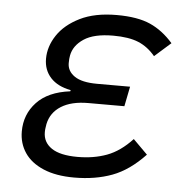

<svg xmlns="http://www.w3.org/2000/svg" viewBox="-44 -571 601 626"><g transform="rotate(5 256.5 -258.0)"><path d="M404 -130 451 -83Q400 -29 345 -8.5Q290 12 221 12Q161 12 120 -5.5Q79 -23 58.5 -53.5Q38 -84 38 -123Q38 -179 75 -218.5Q112 -258 184 -267L185 -271Q142 -279 119 -304Q96 -329 96 -366Q96 -406 120.5 -443Q145 -480 193.5 -504Q242 -528 314 -528Q382 -528 423.5 -509.5Q465 -491 499 -452L446 -405Q422 -434 390.5 -447Q359 -460 308 -460Q245 -460 212 -438Q179 -416 173 -383Q172 -378 171.5 -372Q171 -366 171 -358Q171 -332 195 -315.5Q219 -299 269 -299H377L364 -234H246Q191 -234 157.5 -213Q124 -192 116 -154Q115 -147 114 -141Q113 -135 113 -127Q113 -94 141 -75Q169 -56 226 -56Q279 -56 322 -72Q365 -88 404 -130Z"/></g></svg>

Font: IBM Plex Sans
Style: Italic
Weight: 400
Italic angle: -11.31°
Designer: Mike Abbink, Paul van der Laan, Pieter van Rosmalen
Foundry: Bold Monday
Version: Version 3.201